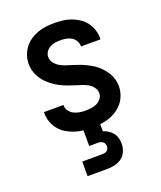

<svg xmlns="http://www.w3.org/2000/svg" viewBox="-138 -617 777 925"><g transform="rotate(-20 250.0 -154.0)"><path d="M249 8Q227 8 204.5 5.5Q182 3 161 -4Q140 -11 120.5 -23Q101 -35 87 -52.5Q73 -70 65.5 -91.5Q58 -113 58 -135V-142H158V-139Q158 -124 167.5 -111Q177 -98 190.5 -91.5Q204 -85 219 -82.5Q234 -80 249 -80Q264 -80 279 -82Q294 -84 307.5 -90.5Q321 -97 330.5 -109.5Q340 -122 340 -137Q340 -153 329.5 -167Q319 -181 304.5 -189Q290 -197 274.5 -202Q259 -207 243 -212Q227 -217 211.5 -222.5Q196 -228 181 -235Q166 -242 152 -251Q138 -260 125.5 -270.5Q113 -281 102.5 -293.5Q92 -306 84 -321Q76 -336 72 -352Q68 -368 68 -384Q68 -406 75 -427Q82 -448 95 -465.5Q108 -483 126.5 -495.5Q145 -508 165.5 -515.5Q186 -523 207.5 -525.5Q229 -528 251 -528Q273 -528 294.5 -525.5Q316 -523 336.5 -515.5Q357 -508 375.5 -496Q394 -484 407 -466.5Q420 -449 427 -428Q434 -407 434 -385V-378H334V-381Q334 -395 326 -408Q318 -421 306 -428Q294 -435 279.5 -437.5Q265 -440 251 -440Q237 -440 223 -438Q209 -436 196.5 -429Q184 -422 176 -410Q168 -398 168 -384Q168 -367 178.5 -353.5Q189 -340 203 -331.5Q217 -323 233 -318Q249 -313 264.5 -308Q280 -303 296 -297.5Q312 -292 326.5 -285Q341 -278 355.5 -269.5Q370 -261 382.5 -250Q395 -239 405.5 -226.5Q416 -214 424 -199.5Q432 -185 436 -169Q440 -153 440 -136Q440 -114 432.5 -92Q425 -70 411 -53Q397 -36 378 -23.5Q359 -11 337.5 -4Q316 3 293.5 5.5Q271 8 249 8ZM150 220V145H250Q257 145 263.5 144Q270 143 275.5 139.5Q281 136 284 130Q287 124 287 117Q287 110 284.5 103.5Q282 97 276.5 93Q271 89 264 87.5Q257 86 250 86H207V-80H293V42Q307 46 319.5 54Q332 62 341 73.5Q350 85 354 99.5Q358 114 358 129Q358 149 350 168Q342 187 326 199Q310 211 290 215.5Q270 220 250 220Z"/></g></svg>

Font: Iosevka Semibold
Style: Regular
Weight: 600
Monospace: yes
Designer: Belleve Invis
Foundry: Belleve Invis
Version: Version 33.2.3; ttfautohint (v1.8.4)